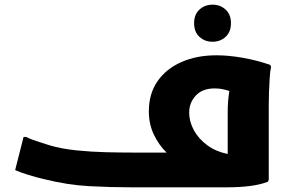

<svg xmlns="http://www.w3.org/2000/svg" viewBox="-20 -803 1251 823"><path d="M549 0Q456 0 362.5 -5Q269 -10 165 -36Q135 -43 99.5 -54Q64 -65 45 -74L81 -216H92Q103 -210 122.5 -203Q142 -196 161.5 -190Q181 -184 193 -180Q244 -165 307.5 -158.5Q371 -152 434.5 -150.5Q498 -149 549 -149H694Q661 -181 639.5 -226Q618 -271 618 -326Q618 -401 655 -454.5Q692 -508 757.5 -537Q823 -566 908 -566Q959 -566 1019.5 -555.5Q1080 -545 1138 -525L1142 -517Q1138 -499 1136 -469Q1134 -439 1133 -408Q1132 -377 1132 -357V-32L1128 -24Q1098 -12 1053.5 -6Q1009 0 946 0ZM791 -321Q791 -281 811.5 -244Q832 -207 869 -180Q906 -153 956 -143V-321Q956 -349 958 -371.5Q960 -394 963 -413Q951 -417 935.5 -420.5Q920 -424 900 -424Q848 -424 819.5 -393.5Q791 -363 791 -321ZM891 -624Q858 -624 835 -645Q812 -666 812 -704Q812 -741 835 -762Q858 -783 891 -783Q924 -783 947 -762Q970 -741 970 -704Q970 -666 947 -645Q924 -624 891 -624Z"/></svg>

Font: Kufam
Style: Bold Italic
Weight: 700
Italic angle: -11°
Designer: Artur Schmal
Foundry: Original Type
Version: Version 1.301; ttfautohint (v1.8.3)